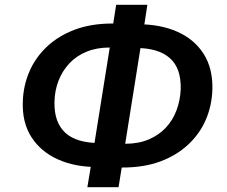

<svg xmlns="http://www.w3.org/2000/svg" viewBox="-20 -755 944 800"><path d="M344 25 362 -83 397 -59H386Q292 -59 221 -91Q150 -123 111 -183.5Q72 -244 75 -331Q77 -398 102.5 -457Q128 -516 176 -561Q224 -606 292 -631.5Q360 -657 448 -657H479L448 -633L464 -735H594L578 -630L542 -654H554Q649 -654 719.5 -622.5Q790 -591 828.5 -530.5Q867 -470 865 -383Q863 -315 837.5 -256Q812 -197 763.5 -152Q715 -107 647 -82Q579 -57 491 -57H460L491 -81L474 25ZM370 -136 441 -580 464 -557H437Q383 -557 340.5 -539.5Q298 -522 269 -491Q240 -460 224 -419Q208 -378 207 -331Q206 -287 217.5 -255Q229 -223 252.5 -201.5Q276 -180 312 -169.5Q348 -159 395 -159H407ZM498 -133 475 -156H503Q557 -156 599.5 -174Q642 -192 671 -223Q700 -254 715.5 -295.5Q731 -337 733 -383Q734 -427 723 -459Q712 -491 688 -512.5Q664 -534 628.5 -544.5Q593 -555 547 -555H533L569 -578Z"/></svg>

Font: Nunito Sans 11pt
Style: Bold Italic
Weight: 700
Italic angle: -9°
Version: Version 3.101;gftools[0.9.27]